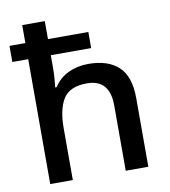

<svg xmlns="http://www.w3.org/2000/svg" viewBox="-84 -832 800 904"><g transform="rotate(-10 315.5 -380.0)"><path d="M191 -760V-674H384V-597H191V-536Q191 -510 189 -485Q187 -460 185 -444H192Q218 -485 261.5 -505.5Q305 -526 357 -526Q451 -526 501.5 -479Q552 -432 552 -328V0H444V-312Q444 -437 335 -437Q253 -437 222 -388Q191 -339 191 -248V0H83V-597H7V-674H83V-760Z"/></g></svg>

Font: Noto Sans Sora Sompeng Medium
Style: Regular
Weight: 500
Designer: Monotype Design Team. David Williams.
Foundry: Monotype Imaging Inc.
Version: Version 2.101; ttfautohint (v1.8.4.7-5d5b)